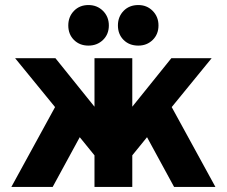

<svg xmlns="http://www.w3.org/2000/svg" viewBox="-20 -742 900 762"><path d="M25 0 198.5 -317 40 -511H200L355 -318.5V-511H505V-318.5L660 -511H820L661.5 -317L835 0H671L563.5 -197.5L505 -125.5V0H355V-125.5L296.5 -197.5L189 0ZM529 -561Q493 -561 470.5 -583.5Q448 -606 448 -641Q448 -675.5 470.5 -698.8Q493 -722 529 -722Q563 -722 586 -698.8Q609 -675.5 609 -641Q609 -606 586 -583.5Q563 -561 529 -561ZM331 -561Q296 -561 273.5 -583.5Q251 -606 251 -641Q251 -675.5 273.5 -698.8Q296 -722 331 -722Q365.5 -722 388.8 -698.8Q412 -675.5 412 -641Q412 -606 388.8 -583.5Q365.5 -561 331 -561Z"/></svg>

Font: Overpass Black
Style: Regular
Weight: 900
Designer: Delve Withrington, Dave Bailey, Thomas Jockin
Foundry: Delve Fonts LLC
Version: Version 4.000; ttfautohint (v1.8.3)